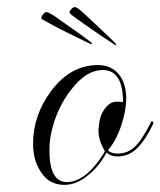

<svg xmlns="http://www.w3.org/2000/svg" viewBox="-20 -511 451 540"><path d="M307 -385Q306 -382 297 -389Q275 -403 249 -421Q223 -439 202.5 -453.5Q182 -468 177 -473Q173 -477 179.5 -484.5Q186 -492 192 -491Q198 -490 218 -471.5Q238 -453 255 -437Q262 -430 274.5 -418.5Q287 -407 297 -397Q307 -387 307 -385ZM239 -388Q239 -385 229 -390Q205 -402 177 -415.5Q149 -429 127 -441Q105 -453 98 -457Q94 -460 99.5 -468.5Q105 -477 111 -477Q117 -477 139.5 -461.5Q162 -446 181 -432Q189 -427 202.5 -417Q216 -407 227.5 -398.5Q239 -390 239 -388ZM161 9Q117 9 94 -29Q73 -61 73 -107Q73 -186 123 -254Q178 -328 255 -328Q294 -328 315 -301Q335 -275 335 -235Q335 -217 331.5 -198Q328 -179 321 -158Q306 -114 284 -89L286 -86Q296 -79 310 -79Q339 -79 359 -98Q379 -117 404 -166Q405 -170 408 -170Q410 -170 411 -167.5Q412 -165 410 -161Q389 -117 365.5 -94Q342 -71 311 -71Q291 -71 280 -82Q270 -64 258 -48.5Q246 -33 231 -21Q197 9 161 9ZM168 1Q221 1 272 -80Q272 -83 275 -86Q257 -116 257 -143Q257 -144 257 -147.5Q257 -151 258 -157Q259 -168 262 -179.5Q265 -191 272 -201Q287 -225 308 -225H317Q321 -224 323 -224Q325 -224 326 -224Q326 -314 269 -314Q221 -314 178 -256Q143 -210 128 -153Q119 -122 119 -88Q119 1 168 1Z"/></svg>

Font: Imperial Script
Style: Regular
Weight: 400
Designer: Robert E. Leuschke
Foundry: Robert E. Leuschke
Version: Version 1.010; ttfautohint (v1.8.3)